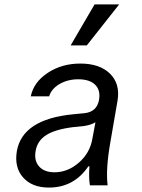

<svg xmlns="http://www.w3.org/2000/svg" viewBox="-20 -837 640 867"><path d="M427 -385Q435 -429 410 -454Q385 -479 333 -479Q286 -479 249 -457.5Q212 -436 202 -402H119Q132 -466 195.5 -508Q259 -550 343 -550Q430 -550 476.5 -504.5Q523 -459 511 -384L478 -193Q457 -73 466 0H386Q380 -35 384 -86H379Q314 10 201 10Q125 10 84.5 -35.5Q44 -81 56 -154Q81 -299 311 -321L362 -326Q417 -332 427 -385ZM411 -285Q392 -273 360 -268L311 -263Q230 -253 189.5 -227.5Q149 -202 141 -156Q133 -112 156.5 -85.5Q180 -59 226 -59Q286 -59 336 -102.5Q386 -146 397 -210ZM518 -817 372 -632H299L407 -817Z"/></svg>

Font: CommitMono
Style: Italic
Weight: 400
Monospace: yes
Designer: Eigil Nikolajsen
Foundry: Eigil Nikolajsen
Version: Version 1.143